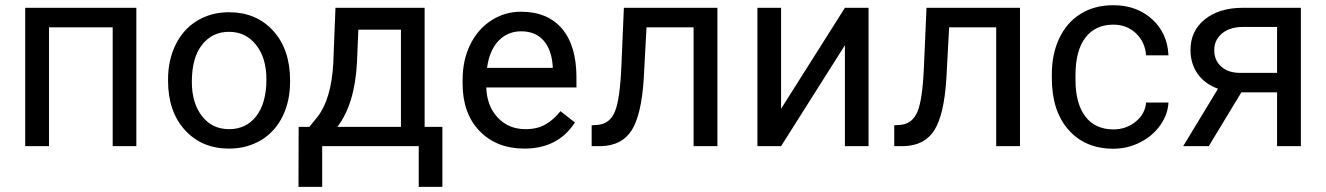

<svg xmlns="http://www.w3.org/2000/svg" viewBox="-20 -558 5063 733"><path d="M500.5 0H410.2V-453.6H167V0H76.2V-528.3H500.5Z M712.4 -245.6Q712.4 -164.1 751.5 -114.3Q790 -64.9 854.5 -64.9Q919.9 -64.9 958.5 -114.7Q997.1 -165 997.1 -255.4Q997.1 -336.9 957.5 -386.7Q918.5 -436.5 854 -436.5Q790.5 -436.5 751.5 -387.2Q712.4 -337.9 712.4 -245.6ZM621.6 -249.5V-255.4Q621.6 -329.1 650.9 -388.2Q680.2 -447.3 732.9 -479Q786.1 -511.2 854 -511.2Q959 -511.2 1023.4 -439.9Q1087.4 -369.1 1087.4 -251.5V-245.6Q1087.4 -172.4 1059.1 -114.3Q1030.8 -56.2 977.5 -23.4Q950.7 -7.3 919.9 1Q889.2 9.3 854.5 9.3Q750 9.3 685.5 -62Q621.6 -132.8 621.6 -249.5Z M1268.1 -73.7H1510.7V-444.8H1348.1L1342.8 -318.8Q1334.5 -161.1 1268.1 -73.7ZM1161.1 -73.7 1192.4 -112.3Q1245.1 -180.7 1252.4 -317.4L1260.7 -528.3H1601.1V-73.7H1668.9V155.3H1578.6V0H1210V155.3H1119.6L1120.1 -73.7Z M2090.3 -298.8V-303.2Q2086.4 -367.7 2055.2 -403.3Q2023.9 -438.5 1969.7 -438.5Q1918 -438.5 1882.3 -401.4Q1848.1 -364.3 1839.4 -298.8ZM2173.8 -88.9Q2109.9 9.3 1981.4 9.3Q1876.5 9.3 1811 -57.6Q1746.6 -124.5 1746.1 -236.8V-252.9Q1746.1 -328.1 1774.9 -387.2Q1803.7 -446.3 1855.5 -480Q1908.2 -513.7 1969.7 -513.2Q2070.3 -513.2 2126 -448.2Q2180.7 -383.3 2180.7 -262.2V-226.6V-224.1H2178.7H1836.4Q1838.9 -153.3 1879.9 -109.4Q1921.4 -64.9 1986.3 -64.9Q2032.2 -64.9 2063.5 -83.5Q2094.7 -102.1 2118.2 -131.8L2119.6 -133.8L2121.1 -132.3L2173.3 -91.8L2175.3 -90.3Z M2718.8 -528.3V0H2627.9V-453.6H2448.2L2437.5 -255.9Q2428.7 -119.6 2391.8 -61Q2355 -2.4 2274.9 0H2238.8V-79.6L2264.6 -81.5Q2308.6 -86.4 2327.6 -132.3Q2346.7 -178.2 2352.1 -302.2L2361.8 -528.3Z M3205.6 -528.3H3295.9V0H3205.6V-385.3L2961.9 0H2871.6V-528.3H2961.9V-142.6Z M3874 -528.3V0H3783.2V-453.6H3603.5L3592.8 -255.9Q3584 -119.6 3547.1 -61Q3510.3 -2.4 3430.2 0H3394V-79.6L3419.9 -81.5Q3463.9 -86.4 3482.9 -132.3Q3502 -178.2 3507.3 -302.2L3517.1 -528.3Z M4231 -64Q4279.3 -64 4315.4 -93.3Q4351.6 -122.6 4355.5 -166.5H4440.9Q4438.5 -121.1 4409.7 -80.1Q4380.9 -39.1 4332.8 -14.6Q4284.7 9.8 4231 9.8Q4123 9.8 4059.3 -62.3Q3995.6 -134.3 3995.6 -259.3V-274.4Q3995.6 -351.6 4023.9 -411.6Q4052.2 -471.7 4105.2 -504.9Q4158.2 -538.1 4230.5 -538.1Q4319.3 -538.1 4378.2 -484.9Q4437 -431.6 4440.9 -346.7H4355.5Q4351.6 -397.9 4316.7 -430.9Q4281.7 -463.9 4230.5 -463.9Q4161.6 -463.9 4123.8 -414.3Q4085.9 -364.7 4085.9 -271V-253.9Q4085.9 -162.6 4123.5 -113.3Q4161.1 -64 4231 -64Z M4615.7 -366.2Q4615.7 -327.6 4642.1 -304Q4668.5 -280.3 4711.9 -279.8H4855.5V-455.1H4725.6Q4675.3 -455.1 4645.5 -430.4Q4615.7 -405.8 4615.7 -366.2ZM4946.3 -528.3V0H4855.5V-205.6H4719.2L4594.7 0H4497.1L4629.9 -219.2Q4579.1 -237.8 4552 -276.6Q4524.9 -315.4 4524.9 -367.2Q4524.9 -439.5 4579.1 -483.6Q4633.3 -527.8 4724.1 -528.3Z"/></svg>

Font: MAUL
Style: Regular
Weight: 400
Designer: MAUL
Version: Version 1.0; 2020; ttfautohint (v1.8.3)